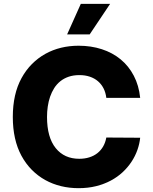

<svg xmlns="http://www.w3.org/2000/svg" viewBox="-20 -977 800 1007"><path d="M47.2 -363.6Q47.2 -484 93 -567.5Q116.1 -609.7 147.9 -641.5Q179.7 -673.3 218 -694.6Q256.4 -715.9 300.4 -726.6Q344.5 -737.2 392 -737.2Q457.7 -737.2 514 -718.9Q570.3 -700.6 612.7 -665.7Q655.2 -630.7 681.8 -579.7Q708.5 -528.8 715.2 -463.8H537.6Q534.4 -491.1 523.3 -513.1Q512.1 -535.2 494 -550.8Q475.9 -566.4 451.2 -574.8Q426.5 -583.1 396.7 -583.1Q365.1 -583.1 340.2 -574.6Q315.3 -566.1 296.3 -550.8Q277.3 -535.5 264.2 -514.7Q251.1 -494 242.7 -469.6Q234.4 -445.3 230.5 -418.3Q226.6 -391.3 226.6 -363.6Q226.6 -256.4 272.4 -199.9Q317.5 -144.2 395.6 -144.2Q424.4 -144.2 448.5 -151.8Q472.7 -159.4 490.9 -173.8Q509.2 -188.2 521.1 -209Q533 -229.8 537.6 -255.7L715.2 -254.6Q712 -222.7 700.6 -190.5Q689.3 -158.4 669.9 -128.9Q650.6 -99.4 623.4 -74Q596.2 -48.7 561.4 -30Q526.6 -11.4 484.2 -0.7Q441.8 9.9 392 9.9Q344.1 9.9 300.1 -0.7Q256 -11.4 217.5 -32.7Q179 -54 147.2 -85.9Q115.4 -117.9 92.3 -160.5Q47.2 -244 47.2 -363.6ZM332 -796.5 403.8 -956.7H557.5L450.3 -796.5Z"/></svg>

Font: Inter P Extra Bold
Style: Regular
Weight: 800
Designer: Rasmus Andersson
Foundry: rsms
Version: Version 3.018;git-588b23468